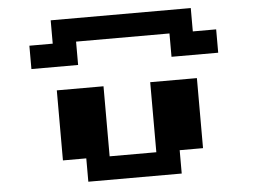

<svg xmlns="http://www.w3.org/2000/svg" viewBox="-57 -949 1365 1024"><g transform="rotate(-5 625.0 -437.5)"><path d="M250 -875H1000V-750H1125V-625H875V-750H375V-625H125V-750H250ZM250 -500H500V-125H750V-500H1000V-125H875V0H375V-125H250Z"/></g></svg>

Font: Dogica Pixel
Style: Bold
Weight: 700
Designer: Roberto Mocci
Version: Version 001.000